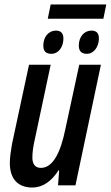

<svg xmlns="http://www.w3.org/2000/svg" viewBox="-20 -830 496 860"><path d="M194 -746H443L456 -810H207ZM210 -589C242 -589 264 -619 264 -658C264 -681 252 -693 231 -693C197 -693 174 -664 174 -626C174 -601 185 -589 210 -589ZM369 -589C400 -589 423 -620 423 -658C423 -681 412 -693 390 -693C356 -693 333 -664 333 -626C333 -601 345 -589 369 -589ZM125 10C171 10 211 -18 242 -67H245L240 0H318L432 -540H335L273 -253C251 -144 216 -78 163 -78C137 -78 125 -96 125 -124C125 -148 129 -176 136 -206L207 -540H110L34 -186C29 -158 24 -124 24 -100C24 -30 59 10 125 10Z"/></svg>

Font: Noto Sans UI Condensed Medium
Style: Italic
Weight: 500
Width: 3
Italic angle: -12°
Designer: Monotype Design Team
Foundry: Monotype Imaging Inc.
Version: Version 1.901